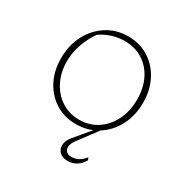

<svg xmlns="http://www.w3.org/2000/svg" viewBox="-163 -660 962 991"><g transform="rotate(30 318.0 -165.0)"><path d="M312 6Q244 6 191 -27Q138 -60 107.5 -118Q77 -176 77 -251Q77 -329 109 -390Q141 -451 196.5 -486.5Q252 -522 322 -522Q391 -522 444.5 -488.5Q498 -455 528.5 -396.5Q559 -338 559 -263Q559 -186 527 -125Q495 -64 439.5 -29Q384 6 312 6ZM316 -22Q376 -22 423 -53Q470 -84 497 -138Q524 -192 524 -262Q524 -329 498.5 -381Q473 -433 426.5 -462.5Q380 -492 318 -492Q281 -492 244 -480.5Q207 -469 176 -447Q144 -401 127.5 -351.5Q111 -302 111 -252Q111 -187 137.5 -134.5Q164 -82 210.5 -52Q257 -22 316 -22ZM371 192Q339 192 322 175Q305 158 306.5 132Q308 106 330 80L421 -29H440L356 83Q332 115 338.5 139.5Q345 164 378 164Q422 164 455 122L461 136Q447 162 423.5 177Q400 192 371 192Z"/></g></svg>

Font: Piazzolla SC Thin
Style: Regular
Weight: 100
Designer: Juan Pablo del Peral
Foundry: Huerta Tipografica
Version: Version 1.330